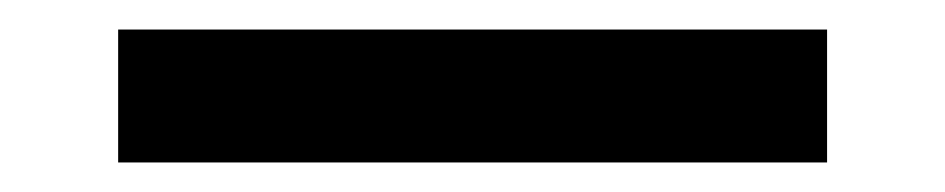

<svg xmlns="http://www.w3.org/2000/svg" viewBox="-20 42 640 130"><path d="M60 152V62H540V152Z"/></svg>

Font: Source Code Pro Semibold
Style: Regular
Weight: 600
Monospace: yes
Designer: Paul D. Hunt, Teo Tuominen
Foundry: Adobe Systems Incorporated
Version: Version 2.030;PS 1.000;hotconv 16.6.51;makeotf.lib2.5.65220